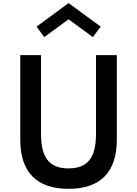

<svg xmlns="http://www.w3.org/2000/svg" viewBox="-20 -1172 862 1208"><path d="M411.5 -1050.5 564.5 -938.5 613.5 -1004.5 411.5 -1152.5 210 -1004.5 258.5 -938.5ZM411 16C612.5 16 715 -89 715 -293.5V-825H584V-329C584 -179 530.5 -112.5 411 -112.5C291.5 -112.5 238 -179 238 -329V-825H107.5V-293.5C107.5 -89 210.5 16 411 16Z"/></svg>

Font: Spartan SemiBold
Style: Regular
Weight: 600
Designer: Matt Bailey, Mirko Velimirovic
Foundry: Matt Bailey
Version: Version 1.003